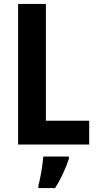

<svg xmlns="http://www.w3.org/2000/svg" viewBox="-20 -734 494 975"><path d="M72 0H433V-121H213V-714H72ZM330 72V61H200C197 102 185 172 175 208V221H260C289 175 314 121 330 72Z"/></svg>

Font: Noto Sans Ethiopic Condensed
Style: Bold
Weight: 700
Width: 3
Designer: Monotype Design Team
Foundry: Monotype Imaging Inc.
Version: Version 2.102